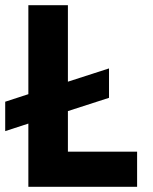

<svg xmlns="http://www.w3.org/2000/svg" viewBox="-27 -718 587 738"><path d="M500 -135H234V-291L392 -342V-455L234 -404V-698H82V-356L-7 -327V-214L82 -243V0H500Z"/></svg>

Font: IBM Plex Thai Looped
Style: Bold
Weight: 700
Designer: Mike Abbink, Paul van der Laan, Pieter van Rosmalen, Ben Mitchell, Mark Frömberg
Foundry: Bold Monday
Version: Version 1.0